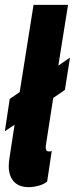

<svg xmlns="http://www.w3.org/2000/svg" viewBox="-24 -760 308 790"><path d="M-4 -220 16 -353 57 -381 114 -740H256L216 -490L264 -523L243 -390L195 -357L167 -177Q166 -169 165 -163.5Q164 -158 164 -153Q164 -137 176 -137Q178 -137 181.5 -137Q185 -137 189 -139L170 -13Q157 -2 135.5 4Q114 10 95 10Q53 10 32.5 -13.5Q12 -37 12 -76Q12 -93 15 -110L36 -247Z"/></svg>

Font: Georama ExtraCondensed ExtraBold
Style: Italic
Weight: 800
Width: 2
Italic angle: -9°
Designer: Jean-Baptiste Levee
Foundry: Production Type
Version: Version 1.000